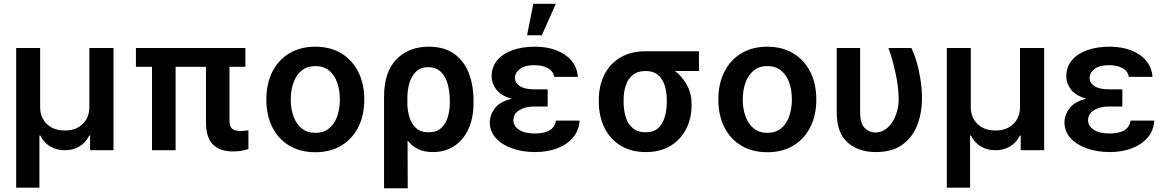

<svg xmlns="http://www.w3.org/2000/svg" viewBox="-20 -802 6223 1025"><path d="M66.4 199.7V-545.9H194.3V-229Q194.8 -173.8 231 -139.4Q267.1 -105 326.2 -105.5Q384.8 -105 420.9 -139.6Q457 -174.3 457 -229V-545.9H585.9V0H460.9V-78.6H456.5Q438.5 -40.5 403.3 -20Q368.2 0.5 326.2 0Q283.2 0.5 248.3 -20Q213.4 -40.5 195.3 -78.6H190.4V199.7Z M1290 -545.9V-445.3H1205.1V-158.7Q1205.1 -124.5 1221.2 -113.5Q1237.3 -102.5 1263.7 -102.5Q1276.4 -102.5 1287.6 -104Q1298.8 -105.5 1306.2 -106.4V-6.3Q1290.5 -1.5 1269.3 2.7Q1248 6.8 1222.2 6.3Q1157.7 6.8 1118.9 -28.6Q1080.1 -64 1079.6 -147V-445.3H917.5V0H791.5V-445.3H705.6V-545.9Z M1663.1 10.7Q1583.5 10.7 1524.7 -24.4Q1465.8 -59.6 1433.8 -122.8Q1401.9 -186 1401.9 -270.5Q1401.9 -355 1433.8 -418.5Q1465.8 -481.9 1524.7 -517.3Q1583.5 -552.7 1663.1 -552.7Q1743.2 -552.7 1801.8 -517.3Q1860.4 -481.9 1892.6 -418.5Q1924.8 -355 1924.8 -270.5Q1924.8 -186 1892.6 -122.8Q1860.4 -59.6 1801.8 -24.4Q1743.2 10.7 1663.1 10.7ZM1663.6 -92.8Q1707.5 -92.8 1736.6 -116.5Q1765.6 -140.1 1780 -180.7Q1794.4 -221.2 1794.4 -270.5Q1794.4 -320.8 1780 -361.3Q1765.6 -401.9 1736.6 -425.5Q1707.5 -449.2 1663.6 -449.2Q1619.6 -449.2 1590.6 -425.5Q1561.5 -401.9 1546.9 -361.3Q1532.2 -320.8 1532.2 -270.5Q1532.2 -221.2 1546.9 -180.7Q1561.5 -140.1 1590.6 -116.5Q1619.6 -92.8 1663.6 -92.8Z M2030.3 203.1V-285.6Q2030.3 -417 2095.9 -484.9Q2161.6 -552.7 2268.6 -552.7Q2352.1 -552.7 2405 -514.4Q2458 -476.1 2483.2 -410.4Q2508.3 -344.7 2507.8 -262.7V-252.9Q2508.3 -174.8 2481.9 -115.7Q2455.6 -56.6 2406.7 -23.4Q2357.9 9.8 2290 9.8Q2244.1 9.8 2211.4 -6.3Q2178.7 -22.5 2155.8 -51.8L2156.7 203.1ZM2154.8 -242.2Q2155.8 -209.5 2166.3 -175.5Q2176.8 -141.6 2200.9 -118.7Q2225.1 -95.7 2268.1 -95.7Q2310.1 -95.7 2335 -118.4Q2359.9 -141.1 2370.6 -177Q2381.3 -212.9 2381.3 -252.9V-262.7Q2381.3 -312.5 2369.9 -353.5Q2358.4 -394.5 2333 -418.9Q2307.6 -443.4 2265.6 -443.4Q2225.6 -443.4 2201.2 -419.7Q2176.8 -396 2165.5 -357.9Q2154.3 -319.8 2154.8 -276.4Z M2903.8 -285.2V-233.4H2831.1Q2785.2 -233.4 2752.9 -214.1Q2720.7 -194.8 2720.7 -159.7Q2720.7 -129.9 2750.7 -109.6Q2780.8 -89.4 2834 -89.4Q2887.2 -89.4 2914.8 -106.7Q2942.4 -124 2948.2 -158.2H3074.2Q3070.8 -104 3038.3 -66.7Q3005.9 -29.3 2953.4 -9.8Q2900.9 9.8 2837.9 9.8Q2769 9.8 2714.1 -9.8Q2659.2 -29.3 2627.2 -64.7Q2595.2 -100.1 2594.7 -148.4Q2595.2 -188.5 2621.6 -223.9Q2647.9 -259.3 2711.9 -274.9Q2653.3 -291.5 2628.9 -325Q2604.5 -358.4 2604.5 -394Q2604.5 -444.3 2634.3 -480Q2664.1 -515.6 2716.3 -534.2Q2768.6 -552.7 2836.4 -552.7Q2900.4 -552.7 2950.4 -533.4Q3000.5 -514.2 3030.8 -478.3Q3061 -442.4 3064.9 -391.6H2938.5Q2933.6 -421.9 2905.3 -438Q2877 -454.1 2831.5 -454.1Q2782.7 -454.1 2756.1 -434.3Q2729.5 -414.6 2729 -386.2Q2729.5 -358.4 2755.6 -341.8Q2781.7 -325.2 2831.1 -325.2H2903.8ZM2793.9 -613.8 2827.1 -781.7H2947.3L2872.6 -613.8Z M3176.8 -258.8V-269.5Q3176.8 -343.3 3205.8 -401.9Q3234.9 -460.4 3290.8 -494.4Q3346.7 -528.3 3426.3 -528.3H3711.4V-422.9H3583.5Q3622.6 -393.1 3647.2 -347.9Q3671.9 -302.7 3671.9 -249V-238.3Q3671.9 -170.4 3643.3 -114Q3614.7 -57.6 3560.3 -23.9Q3505.9 9.8 3427.7 9.8Q3347.7 9.8 3291.5 -25.6Q3235.4 -61 3206.1 -121.6Q3176.8 -182.1 3176.8 -258.8ZM3309.1 -269.5V-258.8Q3309.1 -213.9 3320.6 -176.8Q3332 -139.6 3358.2 -117.7Q3384.3 -95.7 3427.7 -95.7Q3468.8 -95.7 3493.2 -117.7Q3517.6 -139.6 3528.6 -176.8Q3539.6 -213.9 3539.6 -258.8V-269.5Q3539.6 -311 3528.6 -345.7Q3517.6 -380.4 3492.9 -401.6Q3468.3 -422.9 3427.2 -422.9H3426.3Q3383.8 -422.9 3358.2 -401.9Q3332.5 -380.9 3320.8 -345.9Q3309.1 -311 3309.1 -269.5Z M4076.2 10.7Q3996.6 10.7 3937.7 -24.4Q3878.9 -59.6 3846.9 -122.8Q3814.9 -186 3814.9 -270.5Q3814.9 -355 3846.9 -418.5Q3878.9 -481.9 3937.7 -517.3Q3996.6 -552.7 4076.2 -552.7Q4156.2 -552.7 4214.8 -517.3Q4273.4 -481.9 4305.7 -418.5Q4337.9 -355 4337.9 -270.5Q4337.9 -186 4305.7 -122.8Q4273.4 -59.6 4214.8 -24.4Q4156.2 10.7 4076.2 10.7ZM4076.7 -92.8Q4120.6 -92.8 4149.7 -116.5Q4178.7 -140.1 4193.1 -180.7Q4207.5 -221.2 4207.5 -270.5Q4207.5 -320.8 4193.1 -361.3Q4178.7 -401.9 4149.7 -425.5Q4120.6 -449.2 4076.7 -449.2Q4032.7 -449.2 4003.7 -425.5Q3974.6 -401.9 3960 -361.3Q3945.3 -320.8 3945.3 -270.5Q3945.3 -221.2 3960 -180.7Q3974.6 -140.1 4003.7 -116.5Q4032.7 -92.8 4076.7 -92.8Z M4446.8 -545.9H4571.8V-204.6Q4571.8 -142.6 4596.2 -118.7Q4620.6 -94.7 4651.9 -94.7Q4689.9 -94.7 4718.3 -120.4Q4746.6 -146 4762.5 -187.7Q4778.3 -229.5 4777.8 -277.3Q4776.4 -340.8 4760.7 -412.8Q4745.1 -484.9 4723.1 -545.9H4845.2Q4860.4 -516.1 4873.3 -472.2Q4886.2 -428.2 4894 -377.9Q4901.9 -327.6 4901.9 -277.3Q4901.9 -198.7 4876.5 -133.5Q4851.1 -68.4 4796.9 -29.3Q4742.7 9.8 4655.8 9.8Q4562 9.8 4504.2 -42Q4446.3 -93.8 4446.8 -206.1Z M5034.7 199.7V-545.9H5162.6V-229Q5163.1 -173.8 5199.2 -139.4Q5235.4 -105 5294.4 -105.5Q5353 -105 5389.2 -139.6Q5425.3 -174.3 5425.3 -229V-545.9H5554.2V0H5429.2V-78.6H5424.8Q5406.7 -40.5 5371.6 -20Q5336.4 0.5 5294.4 0Q5251.5 0.5 5216.6 -20Q5181.6 -40.5 5163.6 -78.6H5158.7V199.7Z M5971.7 -285.2V-233.4H5898.9Q5853 -233.4 5820.8 -214.1Q5788.6 -194.8 5788.6 -159.7Q5788.6 -129.9 5818.6 -109.6Q5848.6 -89.4 5901.9 -89.4Q5955.1 -89.4 5982.7 -106.7Q6010.3 -124 6016.1 -158.2H6142.1Q6138.7 -104 6106.2 -66.7Q6073.7 -29.3 6021.2 -9.8Q5968.8 9.8 5905.8 9.8Q5836.9 9.8 5782 -9.8Q5727.1 -29.3 5695.1 -64.7Q5663.1 -100.1 5662.6 -148.4Q5663.1 -188.5 5689.5 -223.9Q5715.8 -259.3 5779.8 -274.9Q5721.2 -291.5 5696.8 -325Q5672.4 -358.4 5672.4 -394Q5672.4 -444.3 5702.1 -480Q5731.9 -515.6 5784.2 -534.2Q5836.4 -552.7 5904.3 -552.7Q5968.3 -552.7 6018.3 -533.4Q6068.4 -514.2 6098.6 -478.3Q6128.9 -442.4 6132.8 -391.6H6006.3Q6001.5 -421.9 5973.1 -438Q5944.8 -454.1 5899.4 -454.1Q5850.6 -454.1 5824 -434.3Q5797.4 -414.6 5796.9 -386.2Q5797.4 -358.4 5823.5 -341.8Q5849.6 -325.2 5898.9 -325.2H5971.7Z"/></svg>

Font: Inter Semi Bold
Style: Regular
Weight: 600
Designer: Rasmus Andersson
Foundry: rsms
Version: Version 4.000;git-e0f93cc